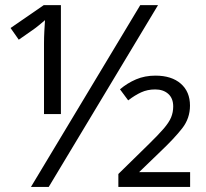

<svg xmlns="http://www.w3.org/2000/svg" viewBox="-20 -734 808 754"><path d="M101.6 0 530.8 -713.9H600.6L171.4 0ZM152.8 -286.1V-562.5Q152.8 -588.4 154.1 -610.8Q155.3 -633.3 156.7 -654.8Q146 -645.5 133.5 -635.3Q121.1 -625 106.9 -615.2L53.7 -578.1L21.5 -624L151.9 -713.9H219.2V-286.1ZM444.8 0V-50.8L560.5 -164.1Q600.6 -203.1 622.1 -228Q643.6 -252.9 651.9 -272.9Q660.2 -293 660.2 -315.9Q660.2 -348.1 640.6 -365.5Q621.1 -382.8 589.4 -382.8Q559.1 -382.8 534.2 -371.3Q509.3 -359.9 483.4 -339.8L451.2 -383.3Q480 -407.7 514.4 -422.4Q548.8 -437 590.3 -437Q653.8 -437 689.9 -405.5Q726.1 -374 726.1 -319.3Q726.1 -269.5 695.8 -230.5Q665.5 -191.4 609.4 -138.2L526.4 -58.1H726.6V0Z"/></svg>

Font: Open Sans
Style: Regular
Weight: 400
Designer: Monotype Design Team
Foundry: Monotype Imaging Inc.
Version: Version 3.000; ttfautohint (v1.8.4)